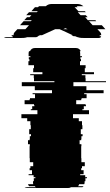

<svg xmlns="http://www.w3.org/2000/svg" viewBox="-93 -940 550 960"><path d="M437 -529H274V-509H339V-489H425V-474H328V-469H340V-449H315V-444H313V-439H288V-419H335V-414H337V-409H326V-394H319V-389H352V-369H272V-349H301V-334H317V-314H319V-294H311V-269H320V-259H314V-244H313V-239H305V-219H314V-209H313V-149H314V-129H331V-109H317V-99H313V-89H325V-69H308V-64H333V-54H342V-49H334V-34H330V-27Q330 -25 329.5 -23Q329 -21 328 -19H303Q302 -14 297 -9H325Q321 -5 319 -4H262Q257 0 248 0H44Q35 0 30 -4H87Q83 -5 81 -9H53Q48 -14 47 -19H73Q72 -22 72 -27V-34H76V-49H84V-54H75V-64H50V-69H67V-89H55V-99H59V-109H73V-129H56V-149H55V-209H56V-219H47V-239H55V-244H56V-259H62V-269H53V-294H61V-314H59V-334H43V-349H14V-369H94V-389H61V-394H68V-409H79V-414H77V-419H30V-439H55V-444H57V-449H82V-469H70V-474H167V-489H81V-509H16V-529H179V-534H77V-549H76V-564H58V-569H119V-579H73V-599H77V-614H49V-634H54V-644H51V-654H59V-659H50V-673Q50 -678 52 -684H57Q64 -700 82 -700H286Q304 -700 311 -684H306Q308 -678 308 -673V-659H317V-654H309V-644H312V-634H307V-614H335V-599H331V-579H377V-569H316V-564H334V-549H335V-534H437ZM394 -794 408 -779Q413 -774 413 -766V-764H406Q406 -761 405 -759H413Q411 -755 410 -754H412Q408 -750 400 -750H329Q321 -750 313 -750.5Q305 -751 296 -754H295L287 -757L283 -759H275L264 -764H270L238 -779L205 -794H183L117 -764H107L96 -759H99L95 -757L88 -754H43Q34 -751 26 -750.5Q18 -750 10 -750H-61Q-69 -750 -73 -754H-28Q-29 -755 -31 -759H-34Q-34 -761 -34.5 -762Q-35 -763 -35 -764H-25V-766Q-25 -774 -20 -779L-6 -794H34L52 -814H7L25 -834H61L66 -839H28L42 -854H55L64 -864H38L52 -879H91L96 -884H64L79 -901L82 -904H97L102 -909H136Q148 -920 165 -920H295Q310 -920 324 -909H290Q293 -907 295 -904H280L283 -901L299 -884H331L336 -879H296L310 -864H336L345 -854H333L346 -839H384L388 -834H352L370 -814H416L434 -794ZM223 -794H245L234 -799Z"/></svg>

Font: Rubik Glitch
Style: Regular
Weight: 400
Designer: Hubert and Fischer, NaN
Foundry: Hubert and Fischer, NaN
Version: Version 2.200